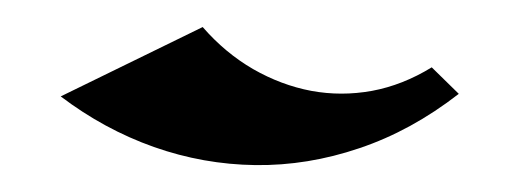

<svg xmlns="http://www.w3.org/2000/svg" viewBox="-20 -272 387 142"><path d="M319.3 -202.6Q284.2 -175.3 245.8 -162.4Q207.5 -149.4 168.9 -149.9Q130.4 -150.4 93.8 -163.3Q57.1 -176.3 24.9 -200.7L129.9 -252Q146.5 -232.9 167.2 -220.9Q188 -209 210.2 -204.8Q232.4 -200.7 255.1 -204.8Q277.8 -209 299.3 -222.2Z"/></svg>

Font: Arian Grqi
Style: Regular
Weight: 400
Designer: Ruben Hakobyan (Tarumian)
Foundry: Ruben Hakobyan (Tarumian)
Version: Version 1.003